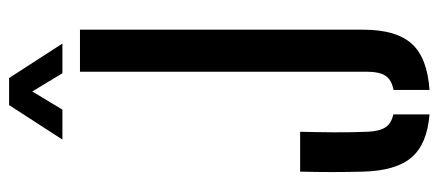

<svg xmlns="http://www.w3.org/2000/svg" viewBox="-304 -700 1010 443"><g transform="rotate(-90 201.5 -479.0)"><path d="M215 6.5V-76.5Q238.5 -81 247.8 -95.2Q257 -109.5 257 -137V-800H354V-146.5Q354 -70.5 321.5 -34.5Q289 1.5 215 6.5ZM158.5 6.5Q90 1 59.2 -35Q28.5 -71 26.5 -146.5Q24.5 -219 26.5 -292H118.5Q117.5 -254.5 117.2 -214.5Q117 -174.5 118.5 -137Q119.5 -109.5 128.5 -95.5Q137.5 -81.5 158.5 -77ZM100.5 -840.5 180 -963.5H242.5L322 -840.5H253.5L211.5 -910L169.5 -840.5Z"/></g></svg>

Font: Big Shoulders Stencil Text SemiBold
Style: Regular
Weight: 600
Designer: Patric King
Foundry: XO Type Co
Version: Version 1.000